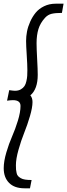

<svg xmlns="http://www.w3.org/2000/svg" viewBox="-26 -770 364 1039"><path d="M317.9 -750 309.1 -700.2Q273.9 -700.2 253.4 -695.3Q232.9 -690.4 217.8 -673.8Q191.9 -645.5 181.9 -612.5Q171.9 -579.6 171.9 -536.1Q171.9 -507.8 175 -450.7Q178.2 -393.6 178.2 -365.2Q178.2 -287.6 138.2 -253.9Q149.9 -240.7 149.9 -217.8Q149.9 -188.5 136 -141.1Q122.1 -93.8 105 -51.3Q87.9 -8.8 74 40.8Q60.1 90.3 60.1 124Q60.1 139.2 60.8 147.7Q61.5 156.2 64 166.7Q66.4 177.2 71.8 182.9Q77.1 188.5 86.4 194.1Q95.7 199.7 110.4 201.9Q125 204.1 145 204.1L136.2 249H106.9Q52.2 249 23.2 219.7Q-5.9 190.4 -5.9 140.1Q-5.9 103 8.3 54.9Q22.5 6.8 39.6 -32Q56.6 -70.8 70.8 -116.9Q85 -163.1 85 -196.8Q85 -228 43.9 -228Q32.2 -228 12.2 -225.1L23.9 -282.2Q45.4 -278.8 55.2 -278.8Q73.7 -278.8 86.7 -286.4Q99.6 -293.9 106.4 -304.2Q113.3 -314.5 116.9 -331.1Q120.6 -347.7 121.3 -360.1Q122.1 -372.6 122.1 -390.1Q122.1 -418.5 118.7 -471.2Q115.2 -523.9 115.2 -548.8Q115.2 -573.2 120.1 -599.1Q125 -625 137.2 -652.3Q149.4 -679.7 167 -701.2Q184.6 -722.7 212.6 -736.3Q240.7 -750 274.9 -750Z"/></svg>

Font: Lobster Two
Style: Italic
Weight: 400
Designer: Pablo Impallari
Foundry: Pablo Impallari. www.impallari.com
Version: Version 1.006